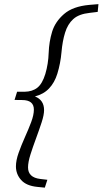

<svg xmlns="http://www.w3.org/2000/svg" viewBox="-20 -762 484 904"><path d="M48.5 -291.5 60.5 -330H95.5Q132.5 -330.5 156 -349.2Q179.5 -368 193.5 -414Q207.5 -461.5 209.2 -513.5Q211 -565.5 225.5 -613Q240 -660 281.5 -696Q323 -732 400.5 -739L443.5 -742.5L440 -706L403 -701.5Q351 -696 324.8 -672Q298.5 -648 286.5 -608.5Q274 -568.5 269.5 -516.2Q265 -464 250 -415Q237 -373 211.2 -345.8Q185.5 -318.5 144.5 -308Q187.5 -291 187.5 -243.5Q187.5 -221 176 -185.8Q164.5 -150.5 149.8 -110.8Q135 -71 123.5 -34.8Q112 1.5 112 26Q112 73.5 169 80.5L203 84.5L191 121.5L156 118Q104 113 79.5 85.5Q55 58 55 21.5Q55 -7 67.8 -42.8Q80.5 -78.5 97.2 -115.8Q114 -153 126.8 -187Q139.5 -221 139.5 -246Q139.5 -291 84 -291Z"/></svg>

Font: Newsreader 6pt Light
Style: Italic
Weight: 300
Italic angle: -17°
Designer: Hugues Gentile
Foundry: Production Type
Version: Version 1.003; ttfautohint (v1.8.3)